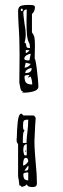

<svg xmlns="http://www.w3.org/2000/svg" viewBox="-20 -679 253 775"><path d="M58 -345 59 -457Q59 -526 55 -578Q53 -614 53 -634Q53 -650 62.5 -654.5Q72 -659 93 -659H101Q112 -659 116.5 -657Q121 -655 121 -649Q121 -642 118 -634.5Q115 -627 109 -623V-548Q117 -538 119 -527.5Q121 -517 121 -498L120 -442Q124 -440 129.5 -392.5Q135 -345 135 -330Q135 -316 116 -310.5Q97 -305 79 -305L68 -306L74 -310Q67 -310 64.5 -316Q62 -322 60.5 -332.5Q59 -343 58 -345ZM64 -639Q64 -634 68 -634Q72 -634 72 -639Q72 -644 68 -644Q64 -644 64 -639ZM101 -485Q101 -489 100.5 -494.5Q100 -500 99 -503Q91 -516 89 -537.5Q87 -559 87 -592L88 -641Q82 -641 78 -637.5Q74 -634 74 -628Q74 -621 79 -583Q84 -558 84 -538Q84 -532 82.5 -522.5Q81 -513 79 -507Q85 -505 85.5 -498.5Q86 -492 88 -488.5Q90 -485 101 -485ZM99 -477H84V-465Q91 -465 99 -477ZM78 -443Q78 -435 93 -435Q99 -435 99 -436L104 -462Q98 -462 89 -457Q80 -452 79 -446ZM104 -421 84 -426 79 -406Q86 -406 93 -410Q100 -414 104 -421ZM82 -384Q108 -384 108 -404Q99 -404 90.5 -398.5Q82 -393 82 -384ZM110 -338Q110 -354 104 -370L94 -366Q93 -366 93 -367Q93 -368 96 -371Q99 -374 99 -376H94Q79 -376 79 -370Q79 -352 85.5 -345Q92 -338 110 -338ZM56 49Q53 37 53 29V-98Q47 -102 47 -115L48 -127Q48 -152 51.5 -186Q55 -220 66 -220Q69 -220 74 -213H114Q118 -213 121 -208.5Q124 -204 124 -201L122 -174Q119 -117 119 -110Q119 -88 121 -61Q123 -34 124 -23Q129 24 129 62Q129 76 112 76Q102 76 96.5 74Q91 72 88 65Q86 69 79 72Q72 75 68 75Q66 75 64.5 72Q63 69 58 69ZM74 -143Q72 -129 72 -102H87Q87 -118 91 -150Q92 -157 93 -171Q94 -185 94 -196Q80 -196 76.5 -192Q73 -188 73 -173Q73 -163 74 -158.5Q75 -154 79 -153ZM79 -52H88V-97Q74 -97 74 -74Q74 -69 75.5 -62Q77 -55 79 -52ZM86 -69Q86 -67 84 -67Q82 -67 82 -69Q82 -72 84 -72Q86 -70 86 -69ZM73 -11Q83 -11 94 -27Q94 -42 84 -42Q73 -42 73 -11ZM84 10Q95 10 95 -3L94 -11L79 9Q81 10 84 10ZM94 49V17Q74 17 74 25Q74 36 78 42.5Q82 49 94 49Z"/></svg>

Font: Cabin Sketch
Style: Regular
Weight: 400
Version: Version 1.100